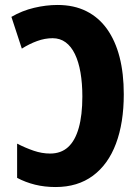

<svg xmlns="http://www.w3.org/2000/svg" viewBox="-20 -744 561 774"><path d="M204 10Q160 10 121.5 0.5Q83 -9 49 -27V-165Q82 -148 115.5 -136.5Q149 -125 182 -125Q226 -125 254.5 -151Q283 -177 297.5 -228.5Q312 -280 312 -355Q312 -408 304.5 -451.5Q297 -495 282 -526Q267 -557 244.5 -573.5Q222 -590 192 -590Q161 -590 129.5 -578.5Q98 -567 68 -548L26 -676Q69 -701 117.5 -712.5Q166 -724 212 -724Q278 -724 328 -699Q378 -674 411.5 -627Q445 -580 462 -514Q479 -448 479 -364Q479 -249 447.5 -165Q416 -81 354.5 -35.5Q293 10 204 10Z"/></svg>

Font: Noto Sans Display Condensed ExtraBold
Style: Regular
Weight: 800
Width: 3
Designer: Monotype Design Team
Foundry: Monotype Imaging Inc.
Version: Version 2.003